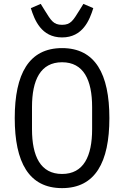

<svg xmlns="http://www.w3.org/2000/svg" viewBox="-20 -958 640 990"><path d="M300 12C471 12 544 -121 544 -349C544 -577 471 -710 300 -710C129 -710 56 -577 56 -349C56 -121 129 12 300 12ZM300 -61C189 -61 145 -152 145 -292V-406C145 -546 189 -637 300 -637C411 -637 455 -546 455 -406V-292C455 -152 411 -61 300 -61ZM300 -765C407 -765 442 -855 461 -916L410 -938L389 -904C357 -853 345 -830 300 -830C255 -830 243 -853 211 -904L190 -938L139 -916C158 -855 193 -765 300 -765Z"/></svg>

Font: IBM Mono
Style: Regular
Weight: 400
Monospace: yes
Designer: Mike Abbink, Paul van der Laan, Pieter van Rosmalen
Foundry: Bold Monday
Version: Version 2.3